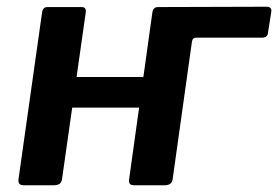

<svg xmlns="http://www.w3.org/2000/svg" viewBox="-20 -551 827 571"><path d="M759 -439H563Q553 -439 551 -428L452 -530L773 -531Q788 -531 787 -517L777 -454Q776 -439 759 -439ZM235 -514 165 -22Q164 -10 158 -5Q152 0 139 0H52Q41 0 37.5 -4.5Q34 -9 35 -18L105 -513Q107 -530 121 -530H223Q237 -530 235 -514ZM563 -514 494 -22Q493 -10 487 -5Q481 0 468 0H381Q369 0 366 -4.5Q363 -9 364 -18L433 -513Q435 -530 450 -530H551Q565 -530 563 -514ZM105 -231Q89 -231 91 -246L100 -309Q102 -322 117 -322H471Q486 -322 484 -309L475 -246Q473 -231 456 -231Z"/></svg>

Font: Libre Franklin SemiBold
Style: Italic
Weight: 600
Italic angle: -8°
Designer: Pablo Impallari, Rodrigo Fuenzalida, Nhung Nguyen
Foundry: Impallari Type
Version: Version 3.000